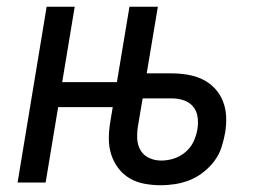

<svg xmlns="http://www.w3.org/2000/svg" viewBox="-20 -540 790 568"><path d="M32 0 118 -520H201L164 -297H368L356 -223H152L115 0ZM455 8Q431 8 407 3.5Q383 -1 363.5 -12.5Q344 -24 330 -42.5Q316 -61 309 -83Q302 -105 302 -129.5Q302 -154 306 -178L363 -520H447L414 -323H487Q511 -323 535 -319Q559 -315 579.5 -305Q600 -295 615.5 -278.5Q631 -262 639.5 -240.5Q648 -219 649 -195Q650 -171 646 -147Q642 -125 635 -103.5Q628 -82 614 -63.5Q600 -45 581.5 -30.5Q563 -16 542 -7.5Q521 1 499 4.5Q477 8 455 8Q455 8 455 8Q455 8 455 8ZM457 -65Q476 -65 494.5 -71Q513 -77 528.5 -90Q544 -103 552.5 -121Q561 -139 564 -158Q567 -176 564.5 -194Q562 -212 551 -225Q540 -238 523 -243.5Q506 -249 487 -249H402L388 -166Q385 -148 386 -129Q387 -110 396 -95Q405 -80 421.5 -72.5Q438 -65 457 -65Z"/></svg>

Font: Zed Sans Extended
Style: Italic
Weight: 400
Width: 7
Italic angle: -9°
Designer: Belleve Invis
Foundry: Belleve Invis
Version: Version 1.0.0; ttfautohint (v1.8.4)